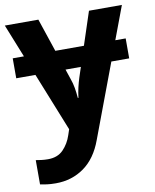

<svg xmlns="http://www.w3.org/2000/svg" viewBox="-87 -613 743 919"><g transform="rotate(-10 284.5 -153.0)"><path d="M559 -385V-288H10V-385ZM0 -546H163L266 -239Q274 -217 278 -193.5Q282 -170 284 -144H287Q290 -170 295.5 -193.5Q301 -217 308 -239L409 -546H569L338 70Q307 155 247.5 197.5Q188 240 110 240Q85 240 66.5 237.5Q48 235 34 232V114Q45 116 60.5 118Q76 120 93 120Q140 120 167.5 91.5Q195 63 208 23L217 -4Z"/></g></svg>

Font: Noto Sans IKEA
Style: Bold
Weight: 600
Designer: Monotype Design Team
Foundry: Monotype Imaging Inc.
Version: Version 2.001